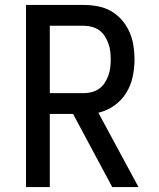

<svg xmlns="http://www.w3.org/2000/svg" viewBox="-20 -755 640 775"><path d="M85 0V-735H319Q347 -735 375.5 -729.5Q404 -724 428.5 -710Q453 -696 472 -674Q491 -652 502.5 -626Q514 -600 518.5 -571.5Q523 -543 523 -515Q523 -480 515.5 -445Q508 -410 489.5 -380Q471 -350 441.5 -329Q412 -308 377 -300L539 0H433L275 -295H181V0ZM181 -379H319Q335 -379 351.5 -383.5Q368 -388 381 -397.5Q394 -407 403 -421Q412 -435 417.5 -450.5Q423 -466 425 -482.5Q427 -499 427 -515Q427 -531 425 -547.5Q423 -564 417.5 -579.5Q412 -595 403 -609Q394 -623 381 -632.5Q368 -642 351.5 -646.5Q335 -651 319 -651H181Z"/></svg>

Font: Iosevka Fixed Medium Extended
Style: Regular
Weight: 500
Width: 7
Monospace: yes
Designer: Belleve Invis
Foundry: Belleve Invis
Version: Version 24.1.1; ttfautohint (v1.8.4)